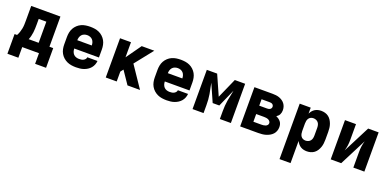

<svg xmlns="http://www.w3.org/2000/svg" viewBox="-8 -1352 4816 2391"><g transform="rotate(20 2400.0 -156.5)"><path d="M44 141V-120H77Q90 -143 98.5 -168Q107 -193 112 -219Q117 -245 118 -271.5Q119 -298 119 -325V-520H506V-120H556V141H411V0H189V141ZM363 -120V-400H262V-325Q262 -299 261 -273Q260 -247 257 -221Q254 -195 247.5 -169.5Q241 -144 231 -120Z M903 8Q873 8 842.5 3.5Q812 -1 784.5 -13.5Q757 -26 734 -46.5Q711 -67 696 -93.5Q681 -120 675 -150Q669 -180 669 -210V-310Q669 -340 675 -370Q681 -400 695.5 -426Q710 -452 732.5 -473Q755 -494 782.5 -506.5Q810 -519 840 -523.5Q870 -528 900 -528Q930 -528 960 -523.5Q990 -519 1017.5 -506.5Q1045 -494 1067.5 -473Q1090 -452 1104.5 -426Q1119 -400 1125 -370Q1131 -340 1131 -310V-205H804Q804 -184 810.5 -164.5Q817 -145 830.5 -130.5Q844 -116 863.5 -109.5Q883 -103 903 -103Q918 -103 932.5 -105Q947 -107 960 -113.5Q973 -120 983 -131.5Q993 -143 994 -158H1129Q1127 -132 1117.5 -107.5Q1108 -83 1091 -63Q1074 -43 1052 -29Q1030 -15 1005.5 -6.5Q981 2 955 5Q929 8 903 8ZM804 -315H996Q996 -335 990 -354.5Q984 -374 971 -388.5Q958 -403 939 -410Q920 -417 900 -417Q880 -417 861 -410Q842 -403 829 -388.5Q816 -374 810 -354.5Q804 -335 804 -315Z M1296 0V-520H1441V-320L1583 -520H1750L1560 -281L1750 0H1584L1470 -168L1441 -131V0Z M2103 8Q2073 8 2042.5 3.5Q2012 -1 1984.5 -13.5Q1957 -26 1934 -46.5Q1911 -67 1896 -93.5Q1881 -120 1875 -150Q1869 -180 1869 -210V-310Q1869 -340 1875 -370Q1881 -400 1895.5 -426Q1910 -452 1932.5 -473Q1955 -494 1982.5 -506.5Q2010 -519 2040 -523.5Q2070 -528 2100 -528Q2130 -528 2160 -523.5Q2190 -519 2217.5 -506.5Q2245 -494 2267.5 -473Q2290 -452 2304.5 -426Q2319 -400 2325 -370Q2331 -340 2331 -310V-205H2004Q2004 -184 2010.5 -164.5Q2017 -145 2030.5 -130.5Q2044 -116 2063.5 -109.5Q2083 -103 2103 -103Q2118 -103 2132.5 -105Q2147 -107 2160 -113.5Q2173 -120 2183 -131.5Q2193 -143 2194 -158H2329Q2327 -132 2317.5 -107.5Q2308 -83 2291 -63Q2274 -43 2252 -29Q2230 -15 2205.5 -6.5Q2181 2 2155 5Q2129 8 2103 8ZM2004 -315H2196Q2196 -335 2190 -354.5Q2184 -374 2171 -388.5Q2158 -403 2139 -410Q2120 -417 2100 -417Q2080 -417 2061 -410Q2042 -403 2029 -388.5Q2016 -374 2010 -354.5Q2004 -335 2004 -315Z M2446 0V-520H2583L2700 -256L2817 -520H2954V0H2808V-104Q2808 -140 2810.5 -176Q2813 -212 2819 -247.5Q2825 -283 2833 -318Q2841 -353 2847 -389L2744 -156H2656L2553 -389Q2559 -353 2567 -318Q2575 -283 2581 -247.5Q2587 -212 2589.5 -176Q2592 -140 2592 -104V0Z M3077 0V-520H3316Q3339 -520 3362 -517.5Q3385 -515 3406.5 -507.5Q3428 -500 3447.5 -487Q3467 -474 3481 -455.5Q3495 -437 3501.5 -415Q3508 -393 3508 -370Q3508 -355 3505 -341Q3502 -327 3495.5 -314Q3489 -301 3478.5 -291Q3468 -281 3456 -273Q3474 -266 3489.5 -255Q3505 -244 3517 -229Q3529 -214 3534 -195.5Q3539 -177 3539 -158Q3539 -133 3530.5 -108Q3522 -83 3504.5 -64Q3487 -45 3464.5 -32.5Q3442 -20 3417.5 -12.5Q3393 -5 3367.5 -2.5Q3342 0 3316 0ZM3212 -324H3316Q3326 -324 3336 -326Q3346 -328 3354.5 -333.5Q3363 -339 3368 -348Q3373 -357 3373 -367Q3373 -377 3368 -386.5Q3363 -396 3354.5 -401Q3346 -406 3336 -407.5Q3326 -409 3316 -409H3212ZM3212 -111H3316Q3330 -111 3344 -112.5Q3358 -114 3371.5 -119Q3385 -124 3394.5 -135Q3404 -146 3404 -161Q3404 -175 3394.5 -186.5Q3385 -198 3372 -203.5Q3359 -209 3344.5 -211Q3330 -213 3316 -213H3212Z M3677 215V-520H3823V-441Q3832 -460 3846 -477.5Q3860 -495 3878.5 -506.5Q3897 -518 3918.5 -523Q3940 -528 3961 -528Q3987 -528 4012.5 -521Q4038 -514 4059 -498Q4080 -482 4094 -459.5Q4108 -437 4116.5 -412.5Q4125 -388 4128 -362Q4131 -336 4131 -310V-210Q4131 -184 4128 -158Q4125 -132 4116.5 -107.5Q4108 -83 4094 -60.5Q4080 -38 4059 -22Q4038 -6 4012.5 1Q3987 8 3961 8Q3940 8 3918.5 3Q3897 -2 3878.5 -13.5Q3860 -25 3846 -42.5Q3832 -60 3823 -79V215ZM3901 -112Q3919 -112 3936.5 -119Q3954 -126 3965.5 -140.5Q3977 -155 3981 -173.5Q3985 -192 3985 -210V-310Q3985 -328 3981 -346.5Q3977 -365 3965.5 -379.5Q3954 -394 3936.5 -401Q3919 -408 3901 -408Q3883 -408 3866.5 -400.5Q3850 -393 3840 -378Q3830 -363 3826.5 -345.5Q3823 -328 3823 -310V-210Q3823 -192 3826.5 -174.5Q3830 -157 3840 -142Q3850 -127 3866.5 -119.5Q3883 -112 3901 -112Z M4277 0V-520H4423V-312Q4423 -293 4422 -274.5Q4421 -256 4418.5 -237.5Q4416 -219 4411.5 -200.5Q4407 -182 4402 -164L4584 -520H4723V0H4577V-208Q4577 -227 4578 -245.5Q4579 -264 4581.5 -282.5Q4584 -301 4588.5 -319.5Q4593 -338 4598 -356L4416 0Z"/></g></svg>

Font: Iosevka SS04 Heavy Extended
Style: Regular
Weight: 900
Width: 7
Monospace: yes
Designer: Belleve Invis
Foundry: Belleve Invis
Version: Version 19.0.0; ttfautohint (v1.8.4)